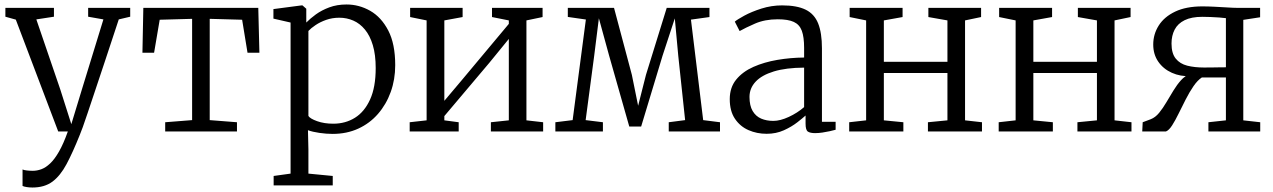

<svg xmlns="http://www.w3.org/2000/svg" viewBox="-20 -586 5676 856"><path d="M124.5 250Q111 250 98.8 248Q86.5 246 80.5 243V169.5Q86.5 172.5 99.8 174Q113 175.5 126 175.5Q145 175.5 164.2 168.5Q183.5 161.5 203.5 142.8Q223.5 124 243.2 89.5Q263 55 282.5 0H239.5L50.5 -498.5L4 -511.5V-551H220.5V-511.5L142 -499.5L248.5 -188L298 -32.5L345.5 -188.5L441 -499.5L373 -511.5V-551H560.5V-511.5L509.5 -499.5Q475 -394.5 448.5 -315Q422 -235.5 402.8 -178Q383.5 -120.5 370.5 -81.5Q357.5 -42.5 349 -19Q340.5 4.5 335.5 16Q304.5 93.5 276.8 145.5Q249 197.5 213.8 223.8Q178.5 250 124.5 250Z M716.5 0V-41L836.5 -50.5V-502L692 -498L667 -351H615L619 -551H1131.5L1136.5 -351H1083.5L1059.5 -498L915 -502V-50.5L1036.5 -41V0Z M1200 240.5V198.5L1275.5 188V-485.5L1199 -503V-545.5L1324.5 -562H1328.5L1345.5 -547V-485.5Q1362.5 -503 1388.2 -521.8Q1414 -540.5 1448.2 -553.2Q1482.5 -566 1525 -566Q1581 -566 1630.5 -537.8Q1680 -509.5 1711 -450Q1742 -390.5 1742 -295.5Q1742 -231.5 1722 -176Q1702 -120.5 1665.2 -78.2Q1628.5 -36 1577.2 -12.5Q1526 11 1463 11Q1435 11 1404 6.5Q1373 2 1353 -5.5L1355 80V188L1463.5 198.5V240.5ZM1466 -34.5Q1520 -34.5 1562.5 -61Q1605 -87.5 1630 -142.5Q1655 -197.5 1655 -282.5Q1655 -342 1642.2 -384.5Q1629.5 -427 1607 -454.2Q1584.5 -481.5 1555.2 -494.2Q1526 -507 1493 -507Q1461.5 -507 1434.5 -497.5Q1407.5 -488 1387 -474.2Q1366.5 -460.5 1355 -448V-69Q1362.5 -57 1393.8 -45.8Q1425 -34.5 1466 -34.5Z M1806.5 0V-41L1882 -49.5V-495L1808.5 -510V-551H2042.5V-510L1961 -495V-136.5L2039.5 -229.5L2248.5 -479.5V-495L2173.5 -510V-551H2399V-510L2327 -495V-49.5L2401.5 -41V0H2168.5V-41L2248.5 -49.5V-412.5L2162 -306.5L1961 -68.5V-49.5L2025 -41V0Z M2456 0V-41L2533 -50.5L2592 -499L2511.5 -510.5V-551H2717.5L2797 -252.5L2825 -114.5L2860 -252.5L2952.5 -551H3143V-510L3060.5 -498.5L3115 -50.5L3190 -41V0H2961.5V-41L3034.5 -50.5L3004 -336.5L2988.5 -504L2934 -338L2838.5 -22H2785.5L2695.5 -338.5L2650 -504.5L2629 -336.5L2591 -50.5L2668 -41V0Z M3398 10.5Q3354.5 10.5 3317.2 -5.8Q3280 -22 3256.8 -56.2Q3233.5 -90.5 3233.5 -144Q3233.5 -196 3262.2 -231.2Q3291 -266.5 3339 -287.8Q3387 -309 3445.8 -319Q3504.5 -329 3565 -329.5V-372.5Q3565 -421 3554.8 -448.8Q3544.5 -476.5 3519.2 -488.2Q3494 -500 3447.5 -500Q3390 -500 3346 -480.8Q3302 -461.5 3277.5 -447.5L3256 -489.5Q3266 -498.5 3298 -516Q3330 -533.5 3374.8 -547.8Q3419.5 -562 3467 -562Q3532.5 -562 3571.5 -543Q3610.5 -524 3627.5 -481.8Q3644.5 -439.5 3644.5 -370.5V-43H3705.5V-7.5Q3694.5 -4.5 3679 -1Q3663.5 2.5 3646.2 5Q3629 7.5 3614 7.5Q3592.5 7.5 3582 0.8Q3571.5 -6 3571.5 -34.5V-71Q3559.5 -60 3534.5 -40.5Q3509.5 -21 3474.8 -5.2Q3440 10.5 3398 10.5ZM3427.5 -47Q3458.5 -47 3496.8 -64.8Q3535 -82.5 3565 -108.5V-284.5Q3484 -284 3430 -267.5Q3376 -251 3348.8 -221.8Q3321.5 -192.5 3321.5 -154Q3321.5 -115 3335.5 -91.2Q3349.5 -67.5 3373.5 -57.2Q3397.5 -47 3427.5 -47Z M3766 0V-41L3841.5 -49.5V-495L3768 -510V-551H4004V-510L3920.5 -495V-310.5H4204V-495L4119 -510V-551H4354V-510L4282.5 -495V-49.5L4358 -41V0H4117V-41L4204 -49.5V-260.5H3920.5V-49.5L4007.5 -41V0Z M4432.5 0V-41L4508 -49.5V-495L4434.5 -510V-551H4670.5V-510L4587 -495V-310.5H4870.5V-495L4785.5 -510V-551H5020.5V-510L4949 -495V-49.5L5024.5 -41V0H4783.5V-41L4870.5 -49.5V-260.5H4587V-49.5L4674 -41V0Z M5072.5 0 5074.5 -41 5110.5 -54.5Q5131 -62.5 5147.8 -83Q5164.5 -103.5 5180 -129.8Q5195.5 -156 5211.5 -182.2Q5227.5 -208.5 5245.5 -228.5Q5263.5 -248.5 5286 -255.5L5287 -246.5Q5242.5 -244.5 5204.5 -261.5Q5166.5 -278.5 5144 -311Q5121.5 -343.5 5121.5 -387.5Q5121.5 -433.5 5146 -472.2Q5170.5 -511 5219.2 -534.2Q5268 -557.5 5340.5 -557.5Q5365 -557.5 5394.8 -556Q5424.5 -554.5 5451.5 -552.8Q5478.5 -551 5494.5 -551H5598V-509L5523 -497.5V-49.5L5598.5 -41V0H5367.5V-41L5445.5 -49.5V-240.5H5338Q5319 -228 5301 -201.8Q5283 -175.5 5266.5 -143.2Q5250 -111 5235 -80.2Q5220 -49.5 5206 -27.5Q5192 -5.5 5178.5 0ZM5347.5 -285Q5363 -285 5382 -285.2Q5401 -285.5 5418.5 -285.8Q5436 -286 5445.5 -286V-505Q5435.5 -506.5 5416 -508Q5396.5 -509.5 5375.8 -510.2Q5355 -511 5340.5 -511Q5292 -511 5261.5 -496Q5231 -481 5217 -454Q5203 -427 5203 -392Q5203 -348 5221.8 -324.8Q5240.5 -301.5 5273.2 -293.2Q5306 -285 5347.5 -285Z"/></svg>

Font: Merriweather 28pt Light
Style: Regular
Weight: 300
Version: Version 2.100